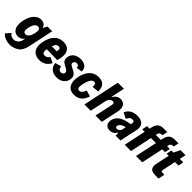

<svg xmlns="http://www.w3.org/2000/svg" viewBox="183 -1948 3395 3395"><g transform="rotate(45 1880.5 -251.0)"><path d="M524 -512 423 -37Q397 89 321 138.5Q245 188 153 188Q103 188 50 168.5Q-3 149 -41 105L36 17Q62 54 90 64Q118 74 147 74Q185 74 222 44Q259 14 271 -43L278 -82Q256 -53 228 -35.5Q200 -18 156 -18Q92 -18 54.5 -63.5Q17 -109 17 -190Q17 -237 28 -284Q51 -396 110 -459Q169 -522 242 -522Q290 -522 322.5 -497Q355 -472 357 -440H368L404 -512ZM340 -332Q340 -363 327.5 -379.5Q315 -396 291 -396Q250 -396 222 -358.5Q194 -321 180 -254Q174 -224 174 -202Q174 -139 228 -139Q265 -139 292 -176.5Q319 -214 333 -279Q340 -314 340 -332Z M971 -354Q971 -317 962 -273Q953 -231 946 -214L683 -220Q676 -195 676 -173Q676 -113 733 -113Q788 -113 826 -169L929 -119Q888 -47 836.5 -18.5Q785 10 719 10Q631 10 580.5 -39Q530 -88 530 -179Q530 -212 540 -264Q566 -388 630.5 -455Q695 -522 800 -522Q885 -522 928 -478Q971 -434 971 -354ZM707 -319H832Q838 -342 838 -360Q838 -405 795 -405Q760 -405 739.5 -382.5Q719 -360 707 -319Z M959 -154 1075 -185Q1079 -144 1098 -124.5Q1117 -105 1146 -105Q1170 -105 1188 -120.5Q1206 -136 1206 -164Q1206 -185 1188.5 -199Q1171 -213 1131 -234Q1098 -251 1078.5 -264.5Q1059 -278 1046.5 -298.5Q1034 -319 1034 -349Q1034 -404 1060.5 -443.5Q1087 -483 1131 -503Q1175 -523 1226 -523Q1300 -523 1348.5 -489.5Q1397 -456 1397 -378L1290 -362Q1287 -392 1271.5 -407Q1256 -422 1234 -422Q1209 -422 1192 -408.5Q1175 -395 1172 -369Q1170 -346 1189 -331Q1208 -316 1251 -296Q1302 -272 1328 -245Q1354 -218 1354 -173Q1354 -118 1328.5 -76Q1303 -34 1257.5 -11.5Q1212 11 1154 11Q1071 11 1018.5 -32Q966 -75 959 -154Z M1410 -181Q1410 -218 1420 -268Q1444 -382 1509.5 -452Q1575 -522 1680 -522Q1770 -522 1811.5 -474.5Q1853 -427 1852 -335L1724 -321Q1725 -331 1725 -347Q1725 -379 1715 -393Q1705 -407 1681 -407Q1642 -407 1613.5 -362Q1585 -317 1568 -240Q1558 -192 1558 -164Q1558 -105 1602 -105Q1632 -105 1656.5 -131Q1681 -157 1697 -204L1812 -169Q1777 -73 1724 -31Q1671 11 1590 11Q1498 11 1454 -41Q1410 -93 1410 -181Z M1988 -690H2140L2085 -435H2092Q2143 -522 2231 -522Q2288 -522 2320.5 -485Q2353 -448 2353 -387Q2353 -359 2348 -338L2276 0H2119L2189 -327Q2193 -346 2193 -361Q2193 -380 2185 -388Q2177 -396 2159 -396Q2125 -396 2098.5 -369.5Q2072 -343 2063 -301L1999 0H1842Z M2819 -383Q2819 -355 2814 -332L2743 0H2623L2621 -69L2609 -65Q2586 -21 2552 -5Q2518 11 2486 11Q2430 11 2398.5 -18Q2367 -47 2367 -98Q2367 -156 2398.5 -203.5Q2430 -251 2484 -280Q2522 -300 2565.5 -311.5Q2609 -323 2666 -333L2669 -342Q2676 -362 2676 -378Q2676 -414 2631 -414Q2571 -414 2538 -336L2430 -392Q2459 -459 2515 -490.5Q2571 -522 2643 -522Q2729 -522 2774 -487Q2819 -452 2819 -383ZM2626 -149 2643 -233Q2600 -225 2571 -207Q2521 -176 2516 -137Q2515 -120 2524.5 -109.5Q2534 -99 2551 -99Q2571 -99 2591 -112.5Q2611 -126 2626 -149Z M3403 -541 3396 -512H3467L3446 -412H3376L3288 0H3131L3219 -412H3094L3007 0H2850L2937 -412H2875L2896 -512H2959L2969 -553Q2996 -690 3122 -690H3223L3202 -590H3177Q3156 -590 3140.5 -575Q3125 -560 3121 -541L3115 -512H3241L3250 -553Q3279 -690 3403 -690H3505L3484 -590H3458Q3438 -590 3422.5 -575Q3407 -560 3403 -541Z M3478 -106Q3478 -133 3486 -171L3538 -412H3485L3505 -512H3557L3615 -630H3740L3715 -512H3802L3782 -412H3694L3648 -196Q3640 -161 3640 -147Q3640 -131 3649.5 -126.5Q3659 -122 3686 -122H3720L3695 0H3620Q3545 0 3511.5 -25.5Q3478 -51 3478 -106Z"/></g></svg>

Font: Decalotype ExtraBold Italic
Style: Regular
Weight: 800
Italic angle: -12°
Designer: Alfredo Marco Pradil
Foundry: Alfredo Marco Pradil
Version: Version 1.0